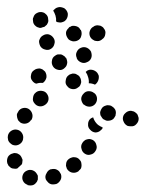

<svg xmlns="http://www.w3.org/2000/svg" viewBox="-30 -516 423 558"><path d="M75 15Q72 19 68 21Q64 23 59 23Q55 23 50 22V21Q41 18 37 10Q33 2 36 -7Q39 -16 48 -20Q56 -24 65 -21Q70 -19 73 -16Q76 -13 78 -9Q79 -8 79 -7Q80 -6 80 -5Q80 0 80 4Q80 5 80 6Q79 7 79 8Q78 12 75 15ZM146 7Q150 -1 147 -10Q145 -14 142 -18Q139 -21 135 -23Q131 -25 127 -25Q122 -25 118 -24H117Q109 -21 105 -12Q100 -4 103 5Q105 9 108 12Q111 16 115 18Q119 20 123 20Q128 20 132 19H133Q141 16 146 7ZM205 -26Q207 -30 207 -35Q207 -39 206 -44Q205 -48 202 -51Q199 -55 195 -57Q191 -59 187 -59Q182 -60 178 -58Q174 -57 170 -54Q166 -51 164 -47Q162 -43 162 -38Q161 -34 163 -30Q164 -25 167 -22Q173 -15 182 -14Q191 -13 199 -19V-20Q202 -22 205 -26ZM10 -26Q6 -26 2 -28Q-2 -31 -5 -34Q-7 -38 -9 -42V-43Q-11 -51 -7 -60Q-2 -68 7 -70Q11 -72 15 -71Q20 -71 24 -68Q28 -66 30 -63Q33 -59 34 -55L35 -54Q36 -50 35 -46Q35 -41 33 -38Q28 -34 23 -29Q22 -28 22 -27Q21 -27 20 -27Q20 -27 19 -26Q15 -25 10 -26ZM248 -78Q253 -86 250 -95Q248 -104 240 -109Q236 -111 231 -112Q227 -112 223 -111Q218 -110 215 -107Q211 -104 209 -100Q204 -92 207 -83Q209 -74 217 -69Q225 -64 234 -67Q243 -69 248 -78ZM-7 -113Q-7 -108 -4 -104Q-2 -101 2 -98Q5 -95 10 -94Q19 -92 27 -97Q35 -102 37 -111V-112Q39 -121 34 -129Q29 -137 20 -139Q11 -141 3 -136Q-5 -131 -7 -122V-121Q-8 -117 -7 -113ZM250 -158Q255 -152 263 -148H264Q266 -146 269 -145Q266 -139 260 -135Q254 -131 247 -131Q238 -132 232 -139Q225 -146 226 -155V-156Q226 -162 230 -168Q234 -173 241 -175Q241 -175 241 -174Q244 -165 250 -158ZM366 -155Q373 -162 373 -171Q373 -175 371 -179Q370 -184 366 -187Q363 -190 359 -192Q355 -193 351 -194H350Q341 -194 334 -187Q327 -181 327 -171Q327 -167 329 -163Q331 -158 334 -155Q337 -152 341 -150Q345 -149 350 -149Q360 -148 366 -155ZM19 -183Q19 -179 20 -174Q21 -170 23 -166Q26 -163 29 -160Q37 -155 46 -157Q55 -159 60 -167H61Q66 -175 64 -184Q62 -193 54 -199Q46 -204 37 -202Q28 -200 23 -192V-191Q20 -188 19 -183ZM299 -170Q295 -167 291 -166Q287 -165 282 -165Q278 -165 274 -168H273Q269 -170 267 -173Q264 -177 262 -181Q261 -185 261 -190Q262 -194 264 -198Q266 -202 269 -205Q273 -208 277 -209Q281 -211 286 -210Q290 -210 294 -208L295 -207Q301 -204 305 -197Q308 -190 306 -183Q306 -182 306 -181Q306 -180 305 -179Q305 -178 304 -177Q302 -173 299 -170ZM230 -206Q239 -206 246 -213Q252 -220 252 -229Q252 -238 245 -245H244Q238 -251 228 -251Q219 -251 213 -244Q206 -237 206 -228Q207 -219 213 -212H214Q221 -206 230 -206ZM66 -232Q64 -223 70 -216Q76 -208 85 -207Q94 -206 102 -212Q110 -218 111 -227Q112 -236 106 -244Q101 -251 91 -252Q82 -253 75 -248L74 -247Q67 -242 66 -232ZM181 -257Q190 -256 197 -262Q201 -264 203 -268Q205 -272 206 -277Q206 -281 205 -285Q204 -290 201 -293V-294Q198 -297 194 -299Q190 -302 186 -302Q181 -303 177 -301Q172 -300 169 -297Q162 -292 161 -282Q159 -273 165 -266L166 -265Q171 -258 181 -257ZM226 -292Q224 -300 219 -307Q221 -309 224 -311Q226 -312 229 -313Q234 -314 238 -313Q243 -312 246 -310Q250 -308 253 -304Q255 -301 257 -296Q258 -288 255 -281Q252 -274 246 -270Q237 -274 228 -274Q228 -274 228 -274Q229 -283 226 -292ZM60 -297Q61 -307 69 -312Q73 -315 77 -316Q81 -317 86 -317Q90 -316 94 -314Q98 -311 101 -308Q106 -300 105 -291Q103 -282 96 -276H95Q95 -276 94 -275Q94 -275 93 -275Q85 -276 76 -273Q75 -273 75 -273Q71 -274 69 -276Q66 -278 64 -281Q58 -288 60 -297ZM139 -313Q148 -311 155 -316Q159 -319 162 -323Q164 -326 165 -331Q166 -335 165 -339Q164 -344 162 -348H161Q159 -352 155 -354Q151 -357 147 -358Q143 -358 138 -358Q134 -357 130 -354Q122 -349 121 -340Q119 -331 124 -323Q129 -315 139 -313ZM223 -377Q214 -381 205 -377Q197 -374 193 -365Q189 -357 193 -348V-347Q196 -339 205 -335Q214 -331 222 -335Q231 -338 235 -347Q238 -355 235 -364V-365Q231 -373 223 -377ZM101 -372Q110 -369 118 -374Q126 -379 128 -388Q131 -397 126 -405Q121 -413 112 -416Q103 -418 95 -413Q91 -411 88 -407Q86 -404 84 -399Q83 -395 84 -391Q85 -386 87 -382Q92 -374 101 -372ZM199 -436Q195 -439 191 -440Q187 -441 182 -441Q178 -441 174 -438Q174 -438 173 -438Q173 -438 173 -438Q172 -437 170 -436Q170 -436 170 -435Q164 -430 162 -423Q161 -415 165 -408Q167 -404 170 -401Q174 -398 178 -397Q182 -395 187 -396Q191 -396 195 -398Q204 -402 206 -411Q209 -420 205 -429H204Q202 -433 199 -436ZM230 -422Q229 -413 234 -406Q237 -402 241 -400Q245 -397 249 -397Q254 -396 258 -397Q262 -398 266 -401L267 -402Q275 -407 276 -417Q278 -426 272 -433Q270 -437 266 -439Q262 -442 257 -442Q253 -443 249 -442Q244 -441 241 -438L239 -437Q232 -432 230 -422ZM74 -440Q70 -443 68 -447Q66 -451 66 -455Q65 -460 66 -464Q66 -464 67 -465Q69 -474 77 -478Q86 -483 95 -480Q99 -479 102 -476Q106 -473 108 -469Q110 -465 110 -460Q111 -456 110 -452Q110 -452 110 -452Q108 -447 106 -444Q103 -441 99 -438Q94 -437 89 -435Q87 -435 85 -435Q83 -436 82 -436Q77 -437 74 -440ZM132 -492Q135 -494 140 -495Q144 -496 148 -495Q153 -494 157 -492Q165 -486 167 -477Q168 -468 163 -460Q161 -457 157 -454Q153 -452 149 -451Q145 -450 141 -451Q136 -451 133 -454Q133 -458 133 -462Q132 -471 128 -479Q126 -482 125 -485Q125 -485 125 -485Q125 -485 125 -486Q128 -489 132 -492Z"/></svg>

Font: FRB American Cursive Dotted Extrabold
Style: Bold Italic
Weight: 800
Italic angle: -25°
Version: Version 2.0;Modular Font Editor K font №1